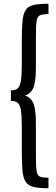

<svg xmlns="http://www.w3.org/2000/svg" viewBox="-20 -837 298 1022"><path d="M238 165Q187 165 158.5 158Q130 151 116.5 130.5Q103 110 99.5 70Q96 30 96 -37V-166Q96 -221 91.5 -249.5Q87 -278 75 -289Q63 -300 38 -300V-356Q63 -356 75 -367.5Q87 -379 91.5 -408Q96 -437 96 -491V-616Q96 -683 99.5 -723Q103 -763 116.5 -783.5Q130 -804 158.5 -810.5Q187 -817 238 -817V-762Q213 -762 199 -758Q185 -754 179 -740Q173 -726 172 -696.5Q171 -667 171 -616V-475Q171 -400 157 -368.5Q143 -337 112 -328Q143 -320 157 -288.5Q171 -257 171 -181V-37Q171 14 172 44Q173 74 179 88Q185 102 199 105.5Q213 109 238 109Z"/></svg>

Font: Oswald Light
Style: Regular
Weight: 300
Designer: Vernon Adams
Foundry: Vernon Adams
Version: Version 4.103;gftools[0.9.33.dev8+g029e19f]